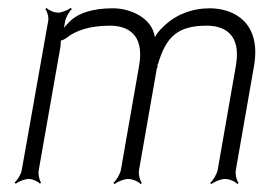

<svg xmlns="http://www.w3.org/2000/svg" viewBox="-20 -453 666 486"><path d="M17 9 20 12C26 7 42 0 53 0C63 0 77 7 81 12L84 9C80 4 76 -11 78 -22L132 -329C133 -332 134 -344 134 -350C138 -351 144 -354 147 -356C171 -376 208 -388 258 -388C299 -388 347 -370 332 -286L286 -23C284 -12 274 4 267 10L270 13C277 7 294 0 305 0C316 0 331 7 336 13L339 10C334 4 330 -12 332 -23L377 -280C377 -281 381 -288 380 -288L376 -286L380 -291C400 -359 429 -388 503 -388C544 -388 592 -370 577 -286L531 -23C529 -12 519 4 512 10L515 13C522 7 539 0 550 0C561 0 576 7 581 13L584 10C579 4 575 -12 577 -23L623 -286C642 -396 572 -432 511 -432C466 -432 424 -416 393 -385C386 -379 377 -368 372 -359C365 -408 310 -432 266 -432C214 -432 176 -420 153 -395C150 -392 146 -387 142 -383L145 -400C147 -410 156 -425 162 -430L159 -433C153 -428 137 -421 127 -421C116 -421 102 -428 98 -433L95 -430C99 -425 104 -410 102 -400L35 -22C33 -11 23 4 17 9Z"/></svg>

Font: Armata Saber
Style: RgIta
Weight: 400
Designer: Jasper
Foundry: Cannot Into Space Fonts
Version: Version 0.970